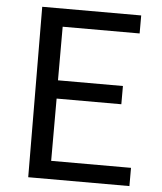

<svg xmlns="http://www.w3.org/2000/svg" viewBox="-54 -788 725 860"><g transform="rotate(5 308.5 -358.0)"><path d="M105 25H560V-57H201V-337H492V-419H200V-660H546V-741H101Z"/></g></svg>

Font: GenEiGothic-pro-Regular
Style: Regular
Weight: 400
Designer: Ryoko NISHIZUKA (kana & ideographs); Paul D. Hunt (Latin, Greek & Cyrillic); Wenlong ZHANG (bopomofo); Sandoll Communica
Foundry: Adobe Systems Incorporated; o_tamon
Version: Version 1.000.140830